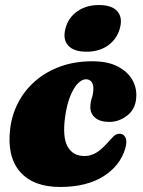

<svg xmlns="http://www.w3.org/2000/svg" viewBox="-20 -728 568 763"><path d="M321.5 -413Q305.5 -413 289.2 -396.2Q273 -379.5 259.5 -346.8Q246 -314 239 -265.5Q227.5 -183.5 248.5 -145.8Q269.5 -108 315 -108Q332 -108 347 -113.8Q362 -119.5 376 -130.5Q390 -141.5 403.5 -156.5Q421.5 -176.5 431.8 -186.8Q442 -197 456.5 -196.5Q471.5 -196 478.8 -181Q486 -166 477.5 -137Q467.5 -103.5 445.8 -75.8Q424 -48 391.5 -27.5Q359 -7 316 4Q273 15 219 15Q112.5 15 59.8 -45.2Q7 -105.5 20.5 -217Q27.5 -273 53 -321.5Q78.5 -370 121 -406.8Q163.5 -443.5 220.5 -464Q277.5 -484.5 347 -484.5Q408.5 -484.5 448 -463.8Q487.5 -443 505.8 -410.8Q524 -378.5 521.5 -342Q519 -295 486 -269.2Q453 -243.5 415 -243.5Q377.5 -243.5 358 -260.2Q338.5 -277 339 -303Q339.5 -323 345 -338.5Q350.5 -354 351 -374.5Q351.5 -391.5 344 -402.2Q336.5 -413 321.5 -413ZM324 -522.5Q273 -522.5 250.8 -547.2Q228.5 -572 240.5 -616Q252 -658.5 287.5 -683.2Q323 -708 373 -708Q424.5 -708 446.2 -683.2Q468 -658.5 456.5 -616Q445 -573 409.8 -547.8Q374.5 -522.5 324 -522.5Z"/></svg>

Font: Fraunces Black
Style: Italic
Weight: 900
Italic angle: -16°
Version: Version 1.000;[b76b70a41]